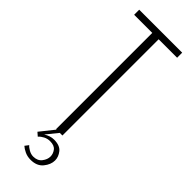

<svg xmlns="http://www.w3.org/2000/svg" viewBox="-264 -639 831 831"><g transform="rotate(45 151.5 -224.0)"><path d="M131 -589H20V-620H283V-589H170V0H131ZM147 172Q127 172 111 164.5Q95 157 85 148L98 131Q103 138 117 146Q131 154 145 154Q171 154 184.5 136.5Q198 119 198 101Q198 84 187 69.5Q176 55 150 55Q134 55 120.5 62Q107 69 98 79L82 65L134 0H154L111 53Q134 38 157 38Q193 38 208.5 57.5Q224 77 224 99Q224 124 204.5 148Q185 172 147 172Z"/></g></svg>

Font: Smooch Sans Light
Style: Regular
Weight: 300
Designer: Robert E. Leuschke
Foundry: Robert E. Leuschke
Version: Version 1.010; ttfautohint (v1.8.3)